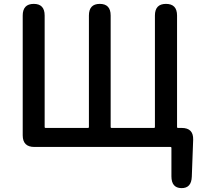

<svg xmlns="http://www.w3.org/2000/svg" viewBox="-20 -757 1041 989"><path d="M914 212Q863 211 863 151V5Q863 0 858 0H157Q97 0 97 -60V-677Q97 -737 154 -737Q210 -737 210 -677V-103Q210 -98 215 -98H433Q438 -98 438 -103V-677Q438 -737 494 -737Q550 -737 550 -677V-103Q550 -98 555 -98H773Q778 -98 778 -103V-677Q778 -737 835 -737Q892 -737 892 -677V-103Q892 -98 897 -98H916Q977 -98 975 -37L968 153Q966 213 914 212Z"/></svg>

Font: Resource Han Rounded TW Medium
Style: Regular
Weight: 500
Designer: Cyano Hao (round all glyphs); Ryoko NISHIZUKA 西塚涼子 (kana, bopomofo & ideographs); Paul D. Hunt (Latin, Greek & Cyrillic)
Foundry: Cyano Hao
Version: 0.990